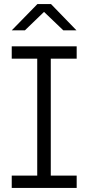

<svg xmlns="http://www.w3.org/2000/svg" viewBox="-20 -929 437 949"><path d="M164 -21V-679H231V-21ZM38 -639V-700H359V-639ZM38 0V-61H359V0ZM38 -779 165 -909H232L358 -779H293L179 -888H216L103 -779Z"/></svg>

Font: SUSE Thin Light
Style: Regular
Weight: 300
Version: Version 1.000